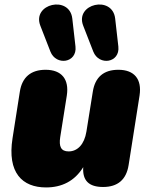

<svg xmlns="http://www.w3.org/2000/svg" viewBox="-20 -810 653 842"><path d="M182 12C250 12 307 -15 345 -77C341 -17 371 10 432 10C496 10 534 -22 544 -86L592 -391C603 -463 569 -504 499 -504C435 -504 397 -472 387 -408L359 -233C350 -177 320 -146 281 -146C247 -146 238 -168 244 -208L273 -391C284 -463 250 -504 180 -504C116 -504 77 -472 67 -408L35 -204C11 -52 78 12 182 12ZM345 -697 389 -584C414 -520 507 -534 499 -606L485 -729C473 -832 307 -794 345 -697ZM157 -697 201 -584C226 -520 319 -534 311 -606L297 -729C285 -832 119 -794 157 -697Z"/></svg>

Font: SN Pro Black
Style: Italic
Weight: 900
Italic angle: -9°
Designer: Tobias Whetton
Foundry: Supernotes
Version: Version 1.001;Glyphs 3.2 (3249)